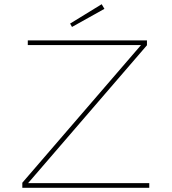

<svg xmlns="http://www.w3.org/2000/svg" viewBox="-20 -892 818 912"><path d="M86 0V-24L662 -692L663 -678H112V-700H678V-677L103 -10L105 -22H689V0ZM322 -764 313 -780 463 -872 476 -850Z"/></svg>

Font: Lexend Mega Thin
Style: Regular
Weight: 250
Version: Version 1.007